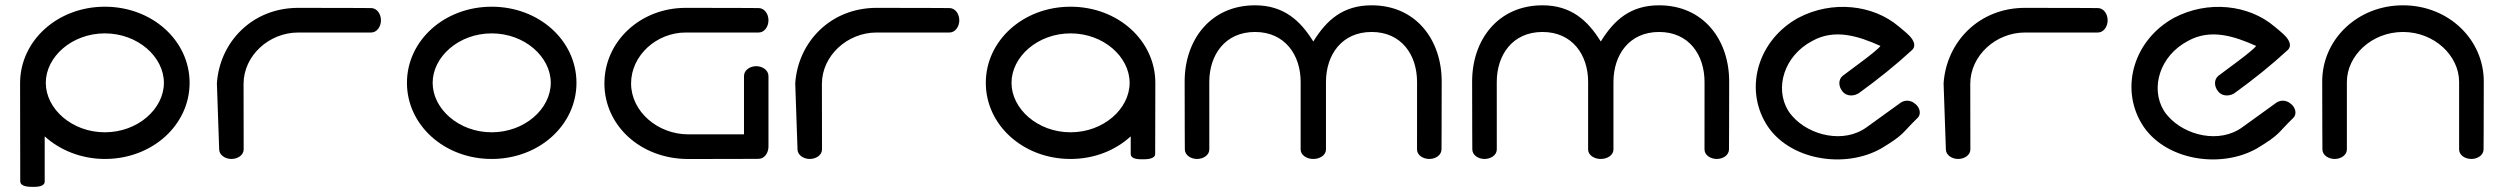

<svg xmlns="http://www.w3.org/2000/svg" viewBox="-20 -611 9626 738"><path d="M151.8 86.5 151.8 -86.9C209.3 -34.4 292.2 0 383 0C565.5 0 708.8 -130.6 708.8 -292.6C708.8 -454.6 565.5 -585.2 383 -585.2C200.5 -585.2 57.2 -454 57.2 -291.3L57.8 85.5C57.8 107.4 92.8 107.4 107.9 107.3C121.1 107.2 151.8 107.1 151.8 86.5ZM156 -292.6C156 -392.5 256.4 -482.7 383 -482.7C509.6 -482.7 610 -392.5 610 -292.6C610 -192.7 509.6 -102.5 383 -102.5C256.4 -102.5 156 -192.7 156 -292.6Z M916.2 -288.5C916.2 -397.2 1014.3 -486 1126.2 -486C1243.8 -486 1406.3 -486 1406.3 -486C1429.1 -486 1444.3 -508.8 1444.3 -533C1444.3 -557.2 1429 -580 1406.3 -580C1406.3 -580 1296.6 -580.8 1126.2 -580.8C949.8 -580.8 824.5 -449.9 813.7 -290.9L813.7 -290.5L813.7 -290C813.7 -289.2 822.3 -43.7 822.5 -35.5C823.3 -15.6 844.7 0 869.5 0C893.6 0 916.5 -14.6 916.6 -36.6C916.6 -38.2 916.5 -39.8 916.6 -41.4C916.5 -65.4 916.2 -186.7 916.2 -288.5Z M2097 -292.6C2097 -192.7 1996.6 -102.5 1870 -102.5C1743.4 -102.5 1643 -192.7 1643 -292.6C1643 -392.5 1743.4 -482.7 1870 -482.7C1996.6 -482.7 2097 -392.5 2097 -292.6ZM2195.8 -292.6C2195.8 -454.6 2052.5 -585.2 1870 -585.2C1687.5 -585.2 1544.2 -454.6 1544.2 -292.6C1544.2 -130.6 1687.5 0 1870 0C2052.5 0 2195.8 -130.6 2195.8 -292.6Z M2303.2 -290.3C2303.2 -129.9 2440.6 0.2 2625.8 0.2C2787.4 0.2 2895.8 -0.5 2895.8 -0.5C2918.5 -0.5 2933.8 -23.4 2933.8 -47.6L2933.8 -318.6C2933.8 -341.3 2910.9 -356.6 2886.7 -356.6C2862.6 -356.6 2839.7 -341.3 2839.7 -318.6L2839.7 -94.6C2785.3 -94.6 2695.2 -94.6 2625.8 -94.6C2507.7 -94.6 2405.7 -182.7 2405.7 -290.3C2405.7 -398 2503.8 -486 2615.7 -486C2733.3 -486 2895.8 -486 2895.8 -486C2918.6 -486 2933.8 -508.8 2933.8 -533C2933.8 -556.8 2919.3 -579.3 2896.4 -580C2895.1 -580.1 2786.4 -580.8 2615.7 -580.8C2439.8 -580.8 2303.2 -450.6 2303.2 -290.3Z M3139.2 -288.5C3139.2 -397.2 3237.3 -486 3349.2 -486C3466.8 -486 3629.3 -486 3629.3 -486C3652.1 -486 3667.3 -508.8 3667.3 -533C3667.3 -557.2 3652 -580 3629.3 -580C3629.3 -580 3519.6 -580.8 3349.2 -580.8C3172.8 -580.8 3047.5 -449.9 3036.7 -290.9L3036.7 -290.5L3036.7 -290C3036.7 -289.2 3045.3 -43.7 3045.5 -35.5C3046.3 -15.6 3067.7 0 3092.5 0C3116.6 0 3139.5 -14.6 3139.6 -36.6C3139.6 -38.2 3139.5 -39.8 3139.6 -41.4C3139.5 -65.4 3139.2 -186.7 3139.2 -288.5Z M4095 -585.2C3912.5 -585.2 3769.2 -454.6 3769.2 -292.6C3769.2 -130.6 3912.5 0 4095 0C4185.4 0 4266.4 -32.3 4326.2 -86.9L4326.2 -19.5C4326.2 1.5 4357.8 1.3 4371.4 1.3C4386.1 1.3 4420.2 1.2 4420.2 -19.8L4420.8 -292.6C4420.8 -454.6 4277.5 -585.2 4095 -585.2ZM4322 -292.6C4322 -192.7 4221.6 -102.5 4095 -102.5C3968.4 -102.5 3868 -192.7 3868 -292.6C3868 -392.5 3968.4 -482.7 4095 -482.7C4221.6 -482.7 4322 -392.5 4322 -292.6Z M5252.1 -590.6C5142.7 -590.6 5079.3 -534.7 5028 -451.4C4978.2 -532.2 4914 -590.6 4803.9 -590.6C4633.1 -590.6 4533.5 -457.8 4533.5 -297.9C4533.5 -141.7 4534.2 -36.8 4534.2 -36.8C4534.2 -14.7 4557.1 0 4581.2 0C4605.3 0 4628.3 -14.6 4628.3 -36.6L4628.2 -296C4628.2 -399.8 4688.8 -488.1 4803.9 -488.1C4919 -488.1 4979.4 -399.8 4979.4 -296C4979.4 -188.8 4979.3 -36.6 4979.3 -36.6C4979.3 -14.5 5003 0 5027.6 0C5053.6 0 5076.7 -14.6 5076.7 -36.6L5076.7 -296C5076.7 -399.8 5137.1 -488.1 5252.1 -488.1C5367.2 -488.1 5426.8 -399.8 5426.8 -296C5426.8 -188.8 5426.7 -36.6 5426.7 -36.6C5426.7 -14.6 5449.7 0 5473.8 0C5497.5 0 5520.1 -14 5520.8 -36.2C5520.8 -37.5 5521.5 -141.3 5521.5 -297.9C5521.5 -457.8 5422.9 -590.6 5252.1 -590.6Z M6357.1 -590.6C6247.7 -590.6 6184.3 -534.7 6133 -451.4C6083.2 -532.2 6019 -590.6 5908.9 -590.6C5738.1 -590.6 5638.5 -457.8 5638.5 -297.9C5638.5 -141.7 5639.2 -36.8 5639.2 -36.8C5639.2 -14.7 5662.1 0 5686.2 0C5710.3 0 5733.3 -14.6 5733.3 -36.6L5733.2 -296C5733.2 -399.8 5793.8 -488.1 5908.9 -488.1C6024 -488.1 6084.4 -399.8 6084.4 -296C6084.4 -188.8 6084.3 -36.6 6084.3 -36.6C6084.3 -14.5 6108 0 6132.6 0C6158.6 0 6181.7 -14.6 6181.7 -36.6L6181.7 -296C6181.7 -399.8 6242.1 -488.1 6357.1 -488.1C6472.2 -488.1 6531.8 -399.8 6531.8 -296C6531.8 -188.8 6531.7 -36.6 6531.7 -36.6C6531.7 -14.6 6554.7 0 6578.8 0C6602.5 0 6625.1 -14 6625.8 -36.2C6625.8 -37.5 6626.5 -141.3 6626.5 -297.9C6626.5 -457.8 6527.9 -590.6 6357.1 -590.6Z M7349.7 -156.8C7366.6 -171.4 7359.5 -198.9 7340.5 -212.7C7320.7 -229.2 7297.3 -225.9 7282.6 -214L7156 -122.7C7067.8 -57.4 6934.9 -89.8 6869.6 -164.3C6863.4 -171.1 6858 -178.2 6853.3 -185.6C6800.6 -272.3 6837 -396.4 6945.9 -453.6C7031.8 -501.5 7122.4 -472.9 7208 -434.4C7192.7 -413.1 7088.4 -339.6 7062.7 -319.5C7045.5 -305 7046.1 -278.8 7062.2 -259.4C7080.6 -237 7111.2 -242.7 7126.5 -254.1C7198.3 -306.1 7266.4 -360.6 7329 -418.3C7347.8 -435.6 7333.3 -458.1 7321 -471.7C7307.3 -486.4 7288.8 -500 7278.9 -508.8C7179.4 -593.7 7021.8 -610.7 6892.2 -542.4C6739.5 -458.4 6684 -276.4 6767.8 -136.1C6851.9 4.2 7069.3 40.1 7211.3 -40.6C7301.7 -95.3 7288.4 -97.2 7349.7 -156.8Z M7553.2 -288.5C7553.2 -397.2 7651.3 -486 7763.2 -486C7880.8 -486 8043.3 -486 8043.3 -486C8066.1 -486 8081.3 -508.8 8081.3 -533C8081.3 -557.2 8066 -580 8043.3 -580C8043.3 -580 7933.6 -580.8 7763.2 -580.8C7586.8 -580.8 7461.5 -449.9 7450.7 -290.9L7450.7 -290.5L7450.7 -290C7450.7 -289.2 7459.3 -43.7 7459.5 -35.5C7460.3 -15.6 7481.7 0 7506.5 0C7530.6 0 7553.5 -14.6 7553.6 -36.6C7553.6 -38.2 7553.5 -39.8 7553.6 -41.4C7553.5 -65.4 7553.2 -186.7 7553.2 -288.5Z M8793.7 -156.8C8810.6 -171.4 8803.5 -198.9 8784.5 -212.7C8764.7 -229.2 8741.3 -225.9 8726.6 -214L8600 -122.7C8511.8 -57.4 8378.9 -89.8 8313.6 -164.3C8307.4 -171.1 8302 -178.2 8297.3 -185.6C8244.6 -272.3 8281 -396.4 8389.9 -453.6C8475.8 -501.5 8566.4 -472.9 8652 -434.4C8636.7 -413.1 8532.4 -339.6 8506.7 -319.5C8489.5 -305 8490.1 -278.8 8506.2 -259.4C8524.6 -237 8555.2 -242.7 8570.5 -254.1C8642.3 -306.1 8710.4 -360.6 8773 -418.3C8791.8 -435.6 8777.3 -458.1 8765 -471.7C8751.3 -486.4 8732.8 -500 8722.9 -508.8C8623.4 -593.7 8465.8 -610.7 8336.2 -542.4C8183.5 -458.4 8128 -276.4 8211.8 -136.1C8295.9 4.2 8513.3 40.1 8655.3 -40.6C8745.7 -95.3 8732.4 -97.2 8793.7 -156.8Z M9216.5 -590.6C9041.7 -590.6 8906 -459.5 8906 -297.9C8906 -141.7 8906.8 -36.8 8906.8 -36.8C8906.8 -14.7 8929.7 0 8953.8 0C8977.9 0 9000.8 -14.6 9000.8 -36.6L9000.8 -296C9000.8 -397.4 9096.4 -488.1 9216.5 -488.1C9336.6 -488.1 9432.2 -397.4 9432.2 -296C9432.2 -188.8 9432.2 -36.6 9432.2 -36.6C9432.2 -14.6 9455.1 0 9479.2 0C9502.9 0 9525.5 -14 9526.2 -36.2C9526.3 -37.5 9527 -141.3 9527 -297.9C9527 -459.5 9391.3 -590.6 9216.5 -590.6Z"/></svg>

Font: Hi.
Style: Black
Weight: 400
Designer: Mew Too, Robert Jablonski
Foundry: Cannot Into Space Fonts
Version: Version 1.996